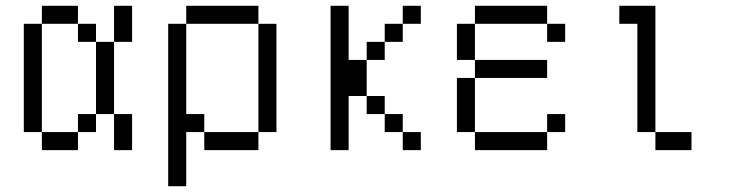

<svg xmlns="http://www.w3.org/2000/svg" viewBox="-20 -520 2540 665"><path d="M125 -62.5V0H250V-62.5ZM125 -62.5Q125 -62.5 125 -437.5H62.5Q62.5 -437.5 62.5 -62.5ZM250 -62.5H312.5V-125H250ZM375 -125Q375 -125 375 0H437.5Q437.5 0 437.5 -125ZM312.5 -125H375Q375 -125 375 -375H312.5Q312.5 -375 312.5 -125ZM312.5 -375V-437.5H250V-375ZM375 -375H437.5Q437.5 -375 437.5 -500H375Q375 -500 375 -375ZM125 -437.5H250V-500H125Z M562.5 -437.5V125H625V-62.5H687.5V0H875V-62.5H687.5V-125H625V-437.5ZM875 -62.5H937.5Q937.5 -62.5 937.5 -437.5H875Q875 -437.5 875 -62.5ZM625 -437.5H875V-500H625Z M1437.5 0V-62.5H1375V0ZM1437.5 -437.5V-500H1375V-437.5H1312.5V-375H1250V-312.5H1187.5V-500H1125Q1125 -500 1125 0H1187.5V-187.5H1250V-125H1312.5V-62.5H1375V-125H1312.5V-187.5H1250Q1250 -187.5 1250 -312.5H1312.5V-375H1375V-437.5Z M1937.5 -62.5V-125H1875V-62.5H1625V0H1875V-62.5ZM1875 -250V-312.5H1625V-250H1562.5V-62.5H1625V-250ZM1937.5 -375V-437.5H1875V-375ZM1625 -312.5Q1625 -312.5 1625 -437.5H1562.5Q1562.5 -437.5 1562.5 -312.5ZM1625 -437.5H1875V-500H1625Z M2375 0V-62.5H2250V0ZM2250 -62.5V-500H2125V-437.5H2187.5Q2187.5 -437.5 2187.5 -62.5Z"/></svg>

Font: BFUnifontExMono
Style: Regular
Weight: 500
Version: Version 15.0.06